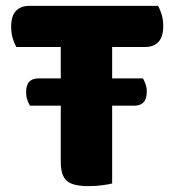

<svg xmlns="http://www.w3.org/2000/svg" viewBox="-20 -626 596 654"><path d="M36 -466Q29 -477 23.5 -495Q18 -513 18 -534Q18 -572 34.5 -589Q51 -606 79 -606H518Q525 -595 530.5 -577Q536 -559 536 -538Q536 -500 519.5 -483Q503 -466 475 -466H362V-359H467Q471 -352 475.5 -340Q480 -328 480 -314Q480 -289 469 -277.5Q458 -266 438 -266H362V-1Q351 2 328 5Q305 8 281 8Q228 8 207.5 -10Q187 -28 187 -75V-266H82Q77 -274 73 -286Q69 -298 69 -312Q69 -337 80 -348Q91 -359 111 -359H187V-466H36Z"/></svg>

Font: Baloo Bhaina 2 ExtraBold
Style: Regular
Weight: 800
Designer: Yesha Goshar, Manish Minz, Shuchita Grover and Ek Type
Foundry: Ek Type
Version: Version 1.640;hotconv 1.0.111;makeotfexe 2.5.65597; ttfautoh